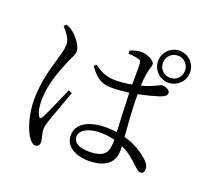

<svg xmlns="http://www.w3.org/2000/svg" viewBox="-146 -998 1292 1219"><g transform="rotate(20 500.0 -388.5)"><path d="M760 -720C760 -661 808 -612 868 -612C927 -612 976 -661 976 -720C976 -780 927 -828 868 -828C808 -828 760 -780 760 -720ZM793 -720C793 -762 826 -795 868 -795C909 -795 942 -762 942 -720C942 -678 909 -645 868 -645C826 -645 793 -678 793 -720ZM120 -725C155 -684 179 -652 178 -616C177 -583 165 -548 152 -500C135 -440 104 -340 104 -221C104 -120 135 -27 162 13C176 35 192 51 210 51C228 51 238 39 238 20C238 -4 224 -35 224 -66C224 -82 230 -103 240 -134C253 -171 296 -287 315 -340L291 -351C268 -301 213 -167 192 -133C183 -120 175 -122 169 -134C158 -154 150 -182 150 -234C150 -339 191 -442 215 -499C239 -558 254 -577 254 -598C254 -641 207 -692 187 -708C169 -724 159 -728 136 -738ZM670 -155V-150C670 -69 651 -29 542 -29C482 -29 437 -48 437 -93C437 -141 505 -167 567 -167C605 -167 639 -163 670 -155ZM569 -699C596 -698 620 -695 639 -689C653 -685 657 -680 657 -657V-523C622 -516 583 -512 542 -512C485 -512 442 -533 402 -564L387 -550C441 -473 482 -459 544 -459C581 -459 619 -463 657 -468C659 -382 665 -277 668 -206C646 -209 622 -211 596 -211C488 -211 400 -172 400 -87C400 -15 471 27 560 27C683 27 730 -28 730 -104L729 -133C776 -112 814 -81 850 -46C869 -28 881 -16 896 -16C913 -16 921 -28 921 -48C921 -67 910 -86 890 -104C859 -132 806 -172 725 -194C719 -271 710 -373 710 -477C768 -489 818 -503 846 -512C879 -524 892 -533 892 -552C892 -572 860 -583 840 -584C831 -584 818 -574 776 -557C761 -550 739 -542 711 -535C712 -567 714 -595 719 -618C726 -662 735 -668 735 -688C735 -711 682 -738 639 -738C618 -738 587 -729 567 -720Z"/></g></svg>

Font: Harano Aji Mincho
Style: Regular
Weight: 400
Foundry: Masamichi Hosoda
Version: HaranoAjiMincho-Regular version 20230610;ttx 4.39.4